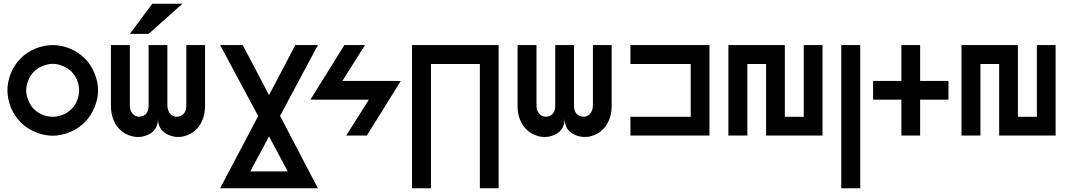

<svg xmlns="http://www.w3.org/2000/svg" viewBox="-20 -720 5678 1020"><path d="M429.7 -70.3Q397.5 -37.1 351.6 -18.6Q305.7 1 259.8 1Q213.9 1 168 -18.6Q122.1 -37.1 89.8 -70.3Q57.6 -102.5 38.1 -148.4Q19.5 -194.3 19.5 -240.2Q19.5 -286.1 38.1 -332Q57.6 -377.9 89.8 -410.2Q122.1 -442.4 168 -461.9Q213.9 -480.5 259.8 -480.5Q305.7 -480.5 351.6 -461.9Q397.5 -442.4 429.7 -410.2Q462.9 -377.9 481.4 -332Q501 -286.1 501 -240.2Q501 -194.3 481.4 -148.4Q462.9 -102.5 429.7 -70.3ZM400.4 -240.2Q400.4 -266.6 389.6 -293.9Q378.9 -320.3 359.4 -339.8Q340.8 -358.4 313.5 -369.1Q287.1 -380.9 259.8 -380.9Q233.4 -380.9 206.1 -369.1Q179.7 -358.4 160.2 -339.8Q141.6 -320.3 130.9 -293.9Q119.1 -266.6 119.1 -240.2Q119.1 -212.9 130.9 -186.5Q141.6 -159.2 160.2 -140.6Q179.7 -121.1 206.1 -110.4Q233.4 -99.6 259.8 -99.6Q287.1 -99.6 313.5 -110.4Q340.8 -121.1 359.4 -140.6Q378.9 -159.2 389.6 -186.5Q400.4 -212.9 400.4 -240.2Z M569.3 -480.5Q569.3 -373 569.3 -160.2Q569.3 -120.1 580.1 -90.8Q590.8 -60.5 608.4 -41Q625 -22.5 644.5 -10.7Q664.1 0 685.5 4.9Q700.2 7.8 713.9 7.8Q747.1 7.8 777.3 -9.8Q819.3 -35.2 819.3 -89.8Q819.3 -35.2 862.3 -9.8Q904.3 14.6 954.1 4.9Q974.6 0 994.1 -10.7Q1014.6 -22.5 1030.3 -41Q1047.9 -60.5 1058.6 -90.8Q1069.3 -120.1 1069.3 -160.2Q1069.3 -266.6 1069.3 -480.5Q1036.1 -480.5 969.7 -480.5Q969.7 -373 969.7 -160.2Q969.7 -115.2 937.5 -103.5Q906.2 -92.8 884.8 -115.2Q877.9 -122.1 874 -133.8Q869.1 -144.5 869.1 -160.2Q869.1 -266.6 869.1 -480.5Q835.9 -480.5 769.5 -480.5Q769.5 -373 769.5 -160.2Q769.5 -115.2 738.3 -103.5Q706.1 -92.8 685.5 -115.2Q677.7 -122.1 673.8 -133.8Q669.9 -144.5 669.9 -160.2Q669.9 -266.6 669.9 -480.5Q635.7 -480.5 569.3 -480.5ZM669.9 -540Q703.1 -540 769.5 -540Q829.1 -593.8 949.2 -700.2Q896.5 -700.2 789.1 -700.2Q750 -646.5 669.9 -540Z M1149.4 280.3Q1279.3 280.3 1668.9 280.3Q1606.4 162.1 1467.8 -104.5Q1550.8 -259.8 1668.9 -480.5Q1638.7 -480.5 1548.8 -480.5Q1502 -390.6 1409.2 -214.8Q1345.7 -335 1269.5 -480.5Q1239.3 -480.5 1149.4 -480.5Q1210 -367.2 1351.6 -103.5Q1265.6 59.6 1149.4 280.3ZM1409.2 4.9Q1455.1 90.8 1508.8 190.4Q1459 190.4 1309.6 190.4Q1344.7 124 1409.2 4.9Z M1809.6 -480.5Q1763.7 -407.2 1628.9 -190.4Q1707 -190.4 1939.5 -190.4Q1909.2 -142.6 1819.3 0Q1846.7 0 1928.7 0Q1974.6 -72.3 2109.4 -290Q2031.2 -290 1798.8 -290Q1829.1 -337.9 1918.9 -480.5Q1891.6 -480.5 1809.6 -480.5Z M2168.9 280.3Q2168.9 89.8 2168.9 -480.5Q2284.2 -480.5 2628.9 -480.5Q2628.9 -290 2628.9 280.3Q2604.5 280.3 2529.3 280.3Q2529.3 115.2 2529.3 -379.9Q2463.9 -379.9 2269.5 -379.9Q2269.5 -214.8 2269.5 280.3Q2244.1 280.3 2168.9 280.3Z M2729.5 -480.5Q2729.5 -373 2729.5 -160.2Q2729.5 -120.1 2740.2 -90.8Q2751 -60.5 2768.6 -41Q2785.2 -22.5 2804.7 -10.7Q2824.2 0 2845.7 4.9Q2860.4 7.8 2874 7.8Q2907.2 7.8 2937.5 -9.8Q2979.5 -35.2 2979.5 -89.8Q2979.5 -35.2 3022.5 -9.8Q3064.5 14.6 3114.3 4.9Q3134.8 0 3154.3 -10.7Q3174.8 -22.5 3190.4 -41Q3208 -60.5 3218.8 -90.8Q3229.5 -120.1 3229.5 -160.2Q3229.5 -266.6 3229.5 -480.5Q3196.3 -480.5 3129.9 -480.5Q3129.9 -373 3129.9 -160.2Q3129.9 -144.5 3125 -133.8Q3121.1 -122.1 3114.3 -115.2Q3092.8 -92.8 3061.5 -103.5Q3029.3 -115.2 3029.3 -160.2Q3029.3 -266.6 3029.3 -480.5Q2996.1 -480.5 2929.7 -480.5Q2929.7 -373 2929.7 -160.2Q2929.7 -115.2 2898.4 -103.5Q2866.2 -92.8 2845.7 -115.2Q2837.9 -122.1 2834 -133.8Q2830.1 -144.5 2830.1 -160.2Q2830.1 -266.6 2830.1 -480.5Q2796.9 -480.5 2729.5 -480.5Z M3749 0Q3749 -120.1 3749 -480.5Q3644.5 -480.5 3329.1 -480.5Q3329.1 -455.1 3329.1 -379.9Q3409.2 -379.9 3649.4 -379.9Q3649.4 -309.6 3649.4 -99.6Q3569.3 -99.6 3329.1 -99.6Q3329.1 -75.2 3329.1 0Q3434.6 0 3749 0Z M3950.2 0Q3924.8 0 3849.6 0Q3849.6 -120.1 3849.6 -480.5Q3924.8 -480.5 4149.4 -480.5Q4149.4 -384.8 4149.4 -99.6Q4174.8 -99.6 4250 -99.6Q4250 -195.3 4250 -480.5Q4274.4 -480.5 4349.6 -480.5Q4349.6 -360.4 4349.6 0Q4274.4 0 4049.8 0Q4049.8 -94.7 4049.8 -379.9Q4024.4 -379.9 3950.2 -379.9Q3950.2 -285.2 3950.2 0Z M4449.2 -480.5Q4449.2 -290 4449.2 280.3Q4474.6 280.3 4549.8 280.3Q4549.8 89.8 4549.8 -480.5Q4524.4 -480.5 4449.2 -480.5Z M4868.2 -480.5Q4843.8 -480.5 4768.6 -480.5Q4768.6 -432.6 4768.6 -290Q4731.4 -290 4618.2 -290Q4618.2 -264.6 4618.2 -190.4Q4656.2 -190.4 4768.6 -190.4Q4768.6 -142.6 4768.6 0Q4793.9 0 4868.2 0Q4868.2 -47.9 4868.2 -190.4Q4906.2 -190.4 5018.6 -190.4Q5018.6 -214.8 5018.6 -290Q4981.4 -290 4868.2 -290Q4868.2 -337.9 4868.2 -480.5Z M5188.5 0Q5163.1 0 5087.9 0Q5087.9 -120.1 5087.9 -480.5Q5163.1 -480.5 5387.7 -480.5Q5387.7 -384.8 5387.7 -99.6Q5413.1 -99.6 5488.3 -99.6Q5488.3 -195.3 5488.3 -480.5Q5512.7 -480.5 5587.9 -480.5Q5587.9 -360.4 5587.9 0Q5512.7 0 5288.1 0Q5288.1 -94.7 5288.1 -379.9Q5262.7 -379.9 5188.5 -379.9Q5188.5 -285.2 5188.5 0Z"/></svg>

Font: Alibu-Mazigh Belkasim 1
Style: Bold
Weight: 400
Designer: Mazigh Moubarik Belkasim
Version: Version 1.0